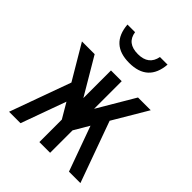

<svg xmlns="http://www.w3.org/2000/svg" viewBox="-218 -911 1037 1037"><g transform="rotate(45 301.0 -392.5)"><path d="M300.8 -645Q159.2 -645 147.9 -785.2H206.1Q216.8 -711.9 300.8 -711.9Q382.3 -711.9 396 -785.2H454.1Q442.9 -645 300.8 -645ZM155.3 -349.6 38.6 -546.9H135.7L260.3 -335.9V-546.9H342.3V-335.9L466.8 -546.9H564L447.3 -349.6L573.7 0H486.3L393.1 -257.8L342.3 -171.4V0H260.3V-171.4L209.5 -257.8L116.2 0H28.8Z"/></g></svg>

Font: Hack
Style: Regular
Weight: 400
Monospace: yes
Designer: Christopher Simpkins
Foundry: Christopher Simpkins
Version: Version 2.019; ttfautohint (v1.4.1) -l 4 -r 80 -G 350 -x 0 -